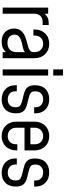

<svg xmlns="http://www.w3.org/2000/svg" viewBox="739 -1499 772 2290"><g transform="rotate(90 1125.0 -354.0)"><path d="M71 0V-542.5H143.5V-498.5Q183 -549 254.5 -549H278V-476.5H239.5Q195.5 -476.5 169.5 -449.5Q143.5 -422.5 143.5 -377V0Z M477.5 12Q402.5 12 361.5 -29.2Q320.5 -70.5 320.5 -134.5Q320.5 -174 334.8 -200.2Q349 -226.5 372 -243Q395 -259.5 420.5 -269.5Q451 -281.5 482.8 -289Q514.5 -296.5 541.2 -304.8Q568 -313 584.8 -327.5Q601.5 -342 601.5 -368.5V-381.5Q601.5 -427 574.2 -454.8Q547 -482.5 502 -482.5Q456.5 -482.5 430.2 -454.8Q404 -427 404 -381.5V-366.5H331.5V-379Q331.5 -457.5 378.5 -506.2Q425.5 -555 502 -555Q578 -555 626 -506.2Q674 -457.5 674 -379V0H601.5V-40.5Q559.5 12.5 477.5 12ZM492.5 -57Q543 -57 572.2 -85.5Q601.5 -114 601.5 -168V-264Q571 -244.5 533.5 -238Q496 -231.5 462 -220Q431.5 -209.5 412.2 -191.5Q393 -173.5 393 -140Q393 -103.5 419 -80.2Q445 -57 492.5 -57Z M808 -603V-720H880.5V-603ZM808 0V-542.5H880.5V0Z M1167.5 12Q1090 12 1043.2 -32.8Q996.5 -77.5 996.5 -151V-168.5H1069V-148Q1069 -108.5 1095.8 -84.5Q1122.5 -60.5 1166.5 -60.5Q1208.5 -60.5 1233.8 -84.5Q1259 -108.5 1259 -154Q1259 -198.5 1234 -213Q1209 -227.5 1164.5 -237Q1115 -247.5 1077 -260.2Q1039 -273 1017.8 -300.8Q996.5 -328.5 996.5 -384.5Q996.5 -467 1042 -511Q1087.5 -555 1162.5 -555Q1240 -555 1285.8 -510.2Q1331.5 -465.5 1331.5 -392.5V-375.5H1259V-395Q1259 -434.5 1233 -458.5Q1207 -482.5 1163.5 -482.5Q1120.5 -482.5 1094.8 -458.2Q1069 -434 1069 -388.5Q1069 -344 1094 -329.8Q1119 -315.5 1164.5 -306Q1213 -296 1250.8 -283Q1288.5 -270 1310 -241.5Q1331.5 -213 1331.5 -157Q1331.5 -75.5 1286.5 -31.8Q1241.5 12 1167.5 12Z M1603 12Q1526.5 12 1478.8 -36.5Q1431 -85 1431 -164.5V-379Q1431 -457.5 1478.8 -506.2Q1526.5 -555 1603 -555Q1679.5 -555 1726.5 -506.2Q1773.5 -457.5 1773.5 -379V-260.5H1503.5V-162Q1503.5 -116.5 1530.5 -88.5Q1557.5 -60.5 1603 -60.5Q1648.5 -60.5 1674.8 -88.5Q1701 -116.5 1701 -162V-174.5H1773.5V-164.5Q1773.5 -85 1726.5 -36.5Q1679.5 12 1603 12ZM1603 -482.5Q1557.5 -482.5 1530.5 -454.8Q1503.5 -427 1503.5 -381.5V-330.5H1701V-381.5Q1701 -427 1674.8 -454.8Q1648.5 -482.5 1603 -482.5Z M2041 12Q1963.5 12 1916.8 -32.8Q1870 -77.5 1870 -151V-168.5H1942.5V-148Q1942.5 -108.5 1969.2 -84.5Q1996 -60.5 2040 -60.5Q2082 -60.5 2107.2 -84.5Q2132.5 -108.5 2132.5 -154Q2132.5 -198.5 2107.5 -213Q2082.5 -227.5 2038 -237Q1988.5 -247.5 1950.5 -260.2Q1912.5 -273 1891.2 -300.8Q1870 -328.5 1870 -384.5Q1870 -467 1915.5 -511Q1961 -555 2036 -555Q2113.5 -555 2159.2 -510.2Q2205 -465.5 2205 -392.5V-375.5H2132.5V-395Q2132.5 -434.5 2106.5 -458.5Q2080.5 -482.5 2037 -482.5Q1994 -482.5 1968.2 -458.2Q1942.5 -434 1942.5 -388.5Q1942.5 -344 1967.5 -329.8Q1992.5 -315.5 2038 -306Q2086.5 -296 2124.2 -283Q2162 -270 2183.5 -241.5Q2205 -213 2205 -157Q2205 -75.5 2160 -31.8Q2115 12 2041 12Z"/></g></svg>

Font: Mohave
Style: Regular
Weight: 400
Designer: Gumpita Rahayu
Foundry: Tokotype
Version: Version 2.003; ttfautohint (v1.8.3)